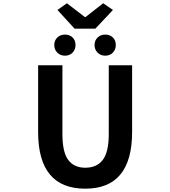

<svg xmlns="http://www.w3.org/2000/svg" viewBox="-20 -1139 1040 1173"><path d="M501 13.7Q212.9 13.7 212.9 -333V-740.2H361.3V-320.3Q361.3 -209 397 -161.6Q432.6 -114.3 501 -114.3Q571.3 -114.3 607.9 -162.1Q644.5 -210 644.5 -320.3V-740.2H787.1V-333Q787.1 13.7 501 13.7ZM435.5 -963.9 331.1 -1078.1 388.7 -1119.1 498 -1035.2H502.9L610.4 -1119.1L669.9 -1078.1L562.5 -963.9ZM311.5 -864.3Q311.5 -891.6 330.1 -909.7Q348.6 -927.7 377 -927.7Q405.3 -927.7 423.3 -910.2Q441.4 -892.6 441.4 -864.3Q441.4 -835.9 423.3 -817.4Q405.3 -798.8 377 -798.8Q348.6 -798.8 330.1 -817.4Q311.5 -835.9 311.5 -864.3ZM557.6 -864.3Q557.6 -891.6 576.2 -909.7Q594.7 -927.7 623 -927.7Q651.4 -927.7 669.4 -910.2Q687.5 -892.6 687.5 -864.3Q687.5 -835.9 669.4 -817.4Q651.4 -798.8 623 -798.8Q594.7 -798.8 576.2 -817.4Q557.6 -835.9 557.6 -864.3Z"/></svg>

Font: Gen Shin Gothic Monospace Bold
Style: Bold
Weight: 700
Designer: [Source Han Sans]
Ryoko NISHIZUKA  (kana & ideographs); Paul D. Hunt (Latin, Greek & Cyrillic); Wenlong ZHANG  (bopomofo
Version: Version 1.002.20150607